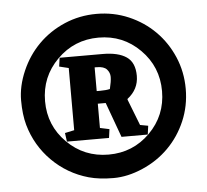

<svg xmlns="http://www.w3.org/2000/svg" viewBox="-47 -812 751 697"><g transform="rotate(-5 329.0 -463.5)"><path d="M305.7 -569.8V-483.4H318.4Q340.3 -483.4 354 -486.8Q360.8 -514.6 360.8 -530.3Q360.8 -545.9 350.1 -557.9Q339.4 -569.8 313.5 -569.8ZM414.6 -445.3V-442.4L451.7 -347.2L481 -341.8L476.6 -310.1H380.9L334.5 -437.5H305.7V-349.1L339.8 -341.8L335.4 -310.1H182.1L177.7 -341.8L211.9 -349.1V-575.7L177.7 -584L182.1 -615.7H338.9Q395.5 -615.7 425.5 -595.2Q455.6 -574.7 455.6 -525.9Q455.6 -477.1 414.6 -445.3ZM178 -614Q115.7 -551.8 115.7 -462.9Q115.7 -374 178 -312Q240.2 -250 329.1 -250Q418 -250 480 -312Q542 -374 542 -462.9Q542 -551.8 480 -614Q418 -676.3 329.1 -676.3Q240.2 -676.3 178 -614ZM40 -383.5Q29.3 -421.9 29.3 -473.6Q29.3 -525.4 53 -580.1Q76.7 -634.8 117.2 -675.3Q157.7 -715.8 212.4 -739.3Q267.1 -762.7 329.1 -762.7Q391.1 -762.7 445.8 -739.3Q500.5 -715.8 541 -675.3Q581.5 -634.8 605 -580.1Q628.4 -525.4 628.4 -463.4Q628.4 -401.4 605 -346.7Q581.5 -292 541 -251.5Q500.5 -210.9 445.8 -187.3Q391.1 -163.6 339.4 -163.6Q287.6 -163.6 249.3 -174.3Q210.9 -185.1 177.7 -204.6Q144.5 -224.1 117.2 -251.5Q89.8 -278.8 70.3 -312Q50.8 -345.2 40 -383.5Z"/></g></svg>

Font: NoticiaText-Bold
Style: Bold
Weight: 700
Designer: JM Sole
Foundry: JM Sole
Version: Version 1.003